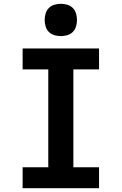

<svg xmlns="http://www.w3.org/2000/svg" viewBox="-20 -990 640 1010"><path d="M99 0V-110H234V-625H99V-735H501V-625H366V-110H501V0ZM300 -800Q283 -800 266 -805Q249 -810 237 -822Q225 -834 220 -851Q215 -868 215 -885Q215 -902 220 -919Q225 -936 237 -948Q249 -960 266 -965Q283 -970 300 -970Q317 -970 334 -965Q351 -960 363 -948Q375 -936 380 -919Q385 -902 385 -885Q385 -868 380 -851Q375 -834 363 -822Q351 -810 334 -805Q317 -800 300 -800Z"/></svg>

Font: Iosevka Curly Slab XBdEx
Style: Regular
Weight: 800
Width: 7
Monospace: yes
Designer: Belleve Invis
Foundry: Belleve Invis
Version: Version 11.0.0; ttfautohint (v1.8.3)